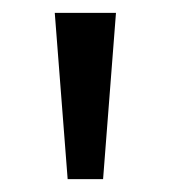

<svg xmlns="http://www.w3.org/2000/svg" viewBox="-20 -734 265 298"><path d="M85 -456H140L160 -714H65Z"/></svg>

Font: Noto Sans Math
Style: Regular
Weight: 400
Designer: Monotype Design Team, Delve Withrington, Jeff Kellem
Foundry: Monotype Imaging Inc., Delve Fonts LLC
Version: Version 3.000